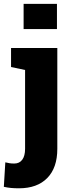

<svg xmlns="http://www.w3.org/2000/svg" viewBox="-34 -782 370 1015"><path d="M267.1 -761.7V-628.4H90.8V-761.7ZM66.4 213.4Q43.5 213.4 24.9 211.7Q6.3 210 -13.7 205.6L-5.9 76.2Q6.8 79.1 16.4 80.8Q25.9 82.5 41.5 82.5Q68.8 82.5 83.7 62.3Q98.6 42 98.6 4.9V-412.1L24.4 -427.7V-528.3H269V4.9Q269 105 215.8 159.2Q162.6 213.4 66.4 213.4Z"/></svg>

Font: Hanuman Black
Style: Regular
Weight: 900
Designer: Danh Hong
Version: Version 8.002; ttfautohint (v1.8.3)